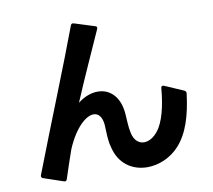

<svg xmlns="http://www.w3.org/2000/svg" viewBox="-90 -911 1180 1063"><g transform="rotate(-10 500.0 -380.0)"><path d="M203 36C219 -14 238 -70 257 -124C305 -237 368 -292 411 -292C439 -292 458 -269 462 -225C464 -185 464 -133 474 -101C496 2 573 48 655 48C720 48 788 19 835 -33C895 -99 924 -195 939 -317C940 -325 936 -331 929 -334L823 -380C813 -384 807 -380 806 -370C798 -273 776 -182 739 -137C716 -107 687 -91 661 -91C631 -91 605 -112 596 -156C588 -190 588 -236 585 -270C575 -368 519 -412 455 -412C418 -412 378 -397 343 -369C399 -503 464 -643 513 -754C517 -762 514 -769 505 -771L391 -807C382 -810 376 -807 373 -798C296 -590 167 -274 66 -11C63 -3 66 4 74 7L186 45C194 48 200 45 203 36Z"/></g></svg>

Font: LINE Seed JP_OTF Bold
Style: Regular
Weight: 700
Designer: LINE & Fontrix & Fontworks
Version: Version 1.009